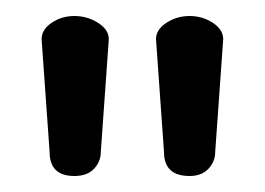

<svg xmlns="http://www.w3.org/2000/svg" viewBox="-20 -788 331 240"><path d="M116 -739 106 -598Q106 -586 97.5 -577Q89 -568 73 -568Q42 -568 42 -598L32 -739Q32 -751 44.5 -759.5Q57 -768 73 -768Q89 -768 102.5 -759.5Q116 -751 116 -739ZM259 -739 249 -598Q249 -586 240.5 -577Q232 -568 217 -568Q185 -568 185 -598L175 -739Q175 -751 188 -759.5Q201 -768 217 -768Q233 -768 246 -759.5Q259 -751 259 -739Z"/></svg>

Font: Dosis
Style: SemiBold
Weight: 600
Designer: Edgar Tolentino, Pablo Impallari, Igino Marini
Foundry: Edgar Tolentino, Pablo Impallari, Igino Marini
Version: Version 1.007